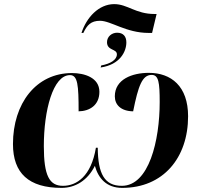

<svg xmlns="http://www.w3.org/2000/svg" viewBox="-20 -903 971 933"><path d="M376 -743H385C403 -781 422 -802 466 -802C519 -802 593 -743 702 -743H719L741 -835H731C639 -835 600 -883 535 -883C460 -883 400 -818 376 -743ZM472 -585 469 -575C564 -589 594 -653 594 -697C594 -726 579 -744 549 -744C523 -744 500 -725 500 -698C500 -656 548 -667 548 -639C548 -612 516 -593 472 -585ZM279 10C345 10 405 -25 441 -97C458 -37 497 10 574 10C773 10 894 -136 894 -338C894 -484 812 -549 703 -549C623 -549 538 -518 538 -435C538 -394 567 -363 627 -362C652 -486 671 -539 717 -539C751 -539 756 -502 756 -407C756 -220 704 0 572 0C488 0 456 -58 455 -185H446C423 -46 352 0 286 0C220 0 193 -49 193 -193C193 -365 237 -538 320 -538C358 -538 362 -489 362 -362C416 -363 463 -392 463 -457C463 -526 390 -548 330 -548C155 -548 43 -400 43 -203C43 -61 120 10 279 10Z"/></svg>

Font: Noto Serif Display Condensed ExtraBold
Style: Italic
Weight: 800
Width: 3
Italic angle: -12°
Designer: Monotype Design Team
Foundry: Monotype Imaging Inc.
Version: Version 2.009